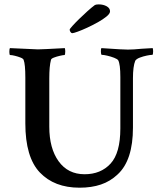

<svg xmlns="http://www.w3.org/2000/svg" viewBox="-20 -870 756 892"><path d="M349.6 2Q232.4 2 165 -68.8Q97.7 -139.6 97.7 -296.9V-509.8Q97.7 -571.3 89.8 -591.8Q87.9 -597.7 75.7 -602.5Q63.5 -607.4 49.3 -610.8Q35.2 -614.3 27.3 -614.3Q23.4 -614.3 23.4 -628.9Q23.4 -643.6 26.4 -646.5L156.2 -640.6Q174.8 -640.6 281.2 -646.5Q282.2 -642.6 282.7 -638.7Q283.2 -634.8 283.2 -630.9Q283.2 -614.3 279.3 -614.3Q273.4 -614.3 258.3 -610.8Q243.2 -607.4 230.5 -602.5Q217.8 -597.7 216.8 -591.8Q212.9 -577.1 210.9 -555.7Q209 -534.2 209 -505.9V-281.2Q209 -180.7 252.4 -120.6Q295.9 -60.5 373 -60.5Q448.2 -60.5 493.7 -109.9Q539.1 -159.2 539.1 -273.4V-511.7Q539.1 -571.3 529.3 -589.8Q525.4 -595.7 510.3 -601.6Q495.1 -607.4 478.5 -611.3Q461.9 -615.2 453.1 -615.2Q449.2 -615.2 448.7 -628.9Q448.2 -642.6 451.2 -646.5Q503.9 -642.6 534.7 -641.1Q565.4 -639.6 574.2 -639.6Q586.9 -639.6 603 -640.6Q619.1 -641.6 639.6 -643.6Q679.7 -646.5 689.5 -646.5Q690.4 -642.6 690.9 -639.2Q691.4 -635.7 691.4 -630.9Q691.4 -615.2 687.5 -615.2Q678.7 -615.2 662.1 -611.8Q645.5 -608.4 629.9 -602.5Q614.3 -596.7 608.4 -587.9Q597.7 -561.5 597.7 -506.8V-277.3Q597.7 -125 526.4 -59.6Q492.2 -27.3 448.7 -12.7Q405.3 2 349.6 2ZM315.4 -715.8Q311.5 -715.8 307.6 -721.2Q303.7 -726.6 303.7 -732.4Q303.7 -735.4 316.4 -749.5Q329.1 -763.7 348.1 -782.2Q367.2 -800.8 386.7 -818.4Q406.2 -835.9 420.9 -846.7Q426.8 -849.6 438.5 -849.6Q460 -849.6 475.6 -840.8Q491.2 -832 491.2 -817.4Q491.2 -806.6 475.1 -793.5Q459 -780.3 434.6 -766.6Q410.2 -752.9 384.8 -741.2Q359.4 -729.5 340.3 -722.7Q321.3 -715.8 315.4 -715.8Z"/></svg>

Font: Crimson Text SemiBold
Style: Regular
Weight: 600
Designer: Sebastian Kosch
Foundry: Sebastian Kosch
Version: Version 1.100; ttfautohint (v1.8.4)